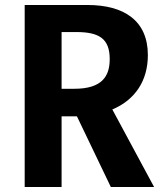

<svg xmlns="http://www.w3.org/2000/svg" viewBox="-20 -750 660 770"><path d="M227 0V-283.5H275.5H288.5L424.5 0H598L430.5 -311C523 -350 573 -427.5 573 -529C573 -666.5 478.5 -730 330.5 -730H79V0ZM278.5 -394H227V-621.5H286C380 -621.5 420 -593 420 -513C420 -445 390 -394 278.5 -394Z"/></svg>

Font: Monaspace Neon
Style: Bold
Weight: 700
Designer: Riley Cran & the Lettermatic Team
Foundry: Lettermatic
Version: Version 1.200 (Monaspace Neon)